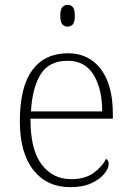

<svg xmlns="http://www.w3.org/2000/svg" viewBox="-20 -763 539 793"><path d="M270 10Q174 10 118 -60.5Q62 -131 62 -262Q62 -404 113.5 -473.5Q165 -543 261 -543Q347 -543 396.5 -477.5Q446 -412 446 -294V-273H106Q105 -147 151 -85Q197 -23 274 -23Q330 -23 365.5 -48Q401 -73 418 -107Q429 -101 429 -86Q429 -68 411 -45.5Q393 -23 358 -6.5Q323 10 270 10ZM402 -303Q402 -396 366.5 -454Q331 -512 260 -512Q182 -512 147.5 -455.5Q113 -399 108 -303ZM259 -653Q246 -653 237.5 -662.5Q229 -672 229 -698Q229 -724 237.5 -733.5Q246 -743 259 -743Q273 -743 281 -733.5Q289 -724 289 -698Q289 -672 281 -662.5Q273 -653 259 -653Z"/></svg>

Font: Noto Serif Tamil ExtraLight
Style: Regular
Weight: 200
Designer: Indian Type Foundry, Tom Grace, and the Monotype Design Team
Foundry: Monotype Imaging Inc.
Version: Version 2.004; ttfautohint (v1.8.4.7-5d5b)